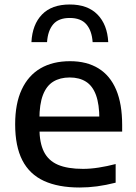

<svg xmlns="http://www.w3.org/2000/svg" viewBox="-20 -825 604 855"><path d="M334.5 10Q239.5 10 175.5 -19.5Q111.5 -49 79.5 -111.2Q47.5 -173.5 47.5 -271.5Q47.5 -364 76.8 -426.5Q106 -489 160.5 -520.8Q215 -552.5 292 -552.5Q366.5 -552.5 418.5 -520.5Q470.5 -488.5 497.2 -425.5Q524 -362.5 524 -268.5V-239H100V-306H445L422.5 -294Q422.5 -360.5 407.5 -401.5Q392.5 -442.5 363 -461.2Q333.5 -480 290.5 -480Q247.5 -480 217.2 -461.5Q187 -443 171.2 -402Q155.5 -361 155.5 -294.5V-256Q155.5 -189.5 175.5 -149.5Q195.5 -109.5 238.2 -91.2Q281 -73 349.5 -73Q383 -73 419.8 -78.8Q456.5 -84.5 495 -94.5V-11.5Q451.5 -0.5 412.2 4.8Q373 10 334.5 10ZM120 -637.5Q124 -716 167.2 -760.5Q210.5 -805 290.5 -805Q370.5 -805 414.2 -760.2Q458 -715.5 462 -637.5H392.5Q389 -688.5 364.5 -716.8Q340 -745 290.5 -745Q241 -745 217 -716.8Q193 -688.5 189.5 -637.5Z"/></svg>

Font: Encode Sans SemiExpanded Medium
Style: Regular
Weight: 500
Width: 6
Designer: Multiple Designers
Foundry: Impallari Type
Version: Version 3.002